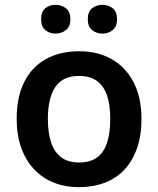

<svg xmlns="http://www.w3.org/2000/svg" viewBox="-20 -764 654 794"><path d="M565 -272Q565 -204 547 -152Q529 -100 495.5 -63.5Q462 -27 413.5 -8.5Q365 10 306 10Q250 10 203 -8.5Q156 -27 121.5 -63.5Q87 -100 68 -152Q49 -204 49 -272Q49 -362 80 -424.5Q111 -487 169.5 -519.5Q228 -552 308 -552Q384 -552 441.5 -519.5Q499 -487 532 -424.5Q565 -362 565 -272ZM178 -272Q178 -215 191.5 -174.5Q205 -134 233.5 -113Q262 -92 307 -92Q353 -92 381.5 -113Q410 -134 423 -174.5Q436 -215 436 -272Q436 -330 422.5 -369.5Q409 -409 380.5 -429.5Q352 -450 307 -450Q239 -450 208.5 -404Q178 -358 178 -272ZM150 -684Q150 -716 167.5 -730Q185 -744 210 -744Q234 -744 252.5 -730Q271 -716 271 -684Q271 -654 252.5 -639.5Q234 -625 210 -625Q185 -625 167.5 -639.5Q150 -654 150 -684ZM343 -684Q343 -716 361 -730Q379 -744 404 -744Q428 -744 446 -730Q464 -716 464 -684Q464 -654 446 -639.5Q428 -625 404 -625Q379 -625 361 -639.5Q343 -654 343 -684Z"/></svg>

Font: Noto Sans Armenian SemiBold
Style: Regular
Weight: 600
Designer: Monotype Design Team
Foundry: Monotype Imaging Inc.
Version: Version 2.007